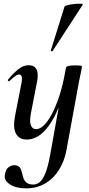

<svg xmlns="http://www.w3.org/2000/svg" viewBox="-20 -753 490 1054"><path d="M124 281Q67 281 33.5 258.5Q0 236 7 205Q12 176 27 165Q42 154 58 154Q78 154 87 164.5Q96 175 99.5 191Q103 207 108 223Q113 239 125.5 249.5Q138 260 164 260Q182 260 198.5 246.5Q215 233 229.5 197Q244 161 256 94L326 -297L342 -380Q344 -394 388 -394Q417 -394 423.5 -392.5Q430 -391 430 -388Q430 -385 425.5 -361.5Q421 -338 415 -312L345 70Q334 131 304 179Q274 227 228 254Q182 281 124 281ZM127 13Q85 13 67.5 -19.5Q50 -52 63 -119L98 -297Q103 -326 98.5 -335Q94 -344 85 -344Q75 -344 62 -334Q49 -324 33 -309Q29 -305 25 -309Q21 -313 25 -317Q57 -355 83 -375Q109 -395 138 -395Q168 -395 180.5 -372Q193 -349 182 -297L151 -138Q141 -90 149 -67Q157 -44 178 -44Q207 -44 237.5 -83.5Q268 -123 296 -198Q324 -273 342 -380L358 -373Q339 -255 304 -168Q269 -81 224 -34Q179 13 127 13ZM269 -473Q268 -470 262.5 -472Q257 -474 259 -476L334 -716Q335 -721 351.5 -725Q368 -729 388 -731Q408 -733 422.5 -732.5Q437 -732 434 -727Z"/></svg>

Font: Cormorant Infant Light
Style: Italic
Weight: 300
Italic angle: -10°
Designer: Christian Thalmann (Catharsis Fonts)
Foundry: Catharsis Fonts
Version: Version 4.001